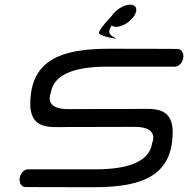

<svg xmlns="http://www.w3.org/2000/svg" viewBox="-20 -782 786 802"><path d="M548.7 -326.9C379.5 -326.9 265.6 -326.2 265.6 -326.2C160.2 -326 191.9 -392 192.2 -393.9C204.3 -479.8 311 -503.6 427.9 -503.6C544.8 -503.6 711 -503.5 711 -503.5C726.7 -503.5 742.6 -519.7 745.6 -540.6C748.5 -561.5 737.2 -577.6 721.6 -577.6C721.6 -577.6 608.7 -578.4 440.4 -578.4C272.2 -578.4 131.7 -550 109.7 -393.9C87.4 -234.8 182 -251.4 259.1 -251.4C428.4 -251.4 541.7 -252.3 542.2 -252.1C647.6 -252.3 615.9 -186.4 615.6 -184.5C603.6 -98.6 496.8 -74.8 379.9 -74.8C263 -74.8 96.8 -74.8 96.8 -74.8C81.1 -74.8 65.2 -58.7 62.3 -37.8C59.3 -16.9 70.6 -0.7 86.2 -0.7C86.2 -0.7 199.2 0 367.4 0C535.6 0 676.2 -28.3 698.1 -184.5C720.5 -343.6 625.8 -326.9 548.7 -326.9ZM540.9 -716.2C556.7 -741.2 550.4 -762.5 523.9 -762.5C497.5 -762.5 462.9 -741.2 447 -716.2C428.8 -695.8 397.1 -662.5 393.4 -646.2C390.3 -635 432.6 -624.6 466.7 -620C445.4 -633.5 423.1 -639.5 446.3 -675.6C450.8 -672 457.1 -670 465.3 -670C491.7 -670 525 -691.2 540.9 -716.2Z"/></svg>

Font: Hi.
Style: Tall Oblique
Weight: 400
Designer: Mew Too, Robert Jablonski
Foundry: Cannot Into Space Fonts
Version: Version 1.996